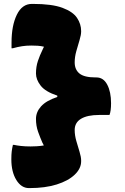

<svg xmlns="http://www.w3.org/2000/svg" viewBox="-20 -790 640 982"><path d="M164 -414Q164 -449 174 -478.5Q184 -508 196 -532Q198 -537 200.5 -542Q203 -547 205 -551Q189 -555 173 -556Q157 -557 140 -557Q114 -557 92 -553.5Q70 -550 45 -543H39V-572Q39 -659 66 -714.5Q93 -770 143 -770H148Q246 -770 299.5 -750Q353 -730 374 -698.5Q395 -667 395 -631V-629Q395 -612 387 -585.5Q379 -559 370.5 -529Q362 -499 362 -471Q362 -434 386.5 -414Q411 -394 469 -394H473Q509 -394 528.5 -357Q548 -320 548 -262Q548 -222 540 -202H487Q427 -202 394.5 -182.5Q362 -163 362 -125Q362 -98 370.5 -68.5Q379 -39 387 -13Q395 13 395 31V35Q395 72 362 103.5Q329 135 270 153.5Q211 172 131 172H128Q89 172 63.5 130.5Q38 89 38 25Q38 0 40 -16Q42 -32 46 -49H52Q65 -46 87 -43.5Q109 -41 136 -41Q151 -41 168 -42Q185 -43 204 -46Q203 -49 201 -52.5Q199 -56 197 -60Q186 -85 175 -115.5Q164 -146 164 -182Q164 -217 190 -246Q216 -275 273 -294V-301Q212 -321 188 -352Q164 -383 164 -414Z"/></svg>

Font: Recursive Mn Csl St XBk
Style: Regular
Weight: 1000
Monospace: yes
Version: Version 1.079;hotconv 1.0.112;makeotfexe 2.5.65598; ttfautoh